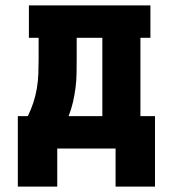

<svg xmlns="http://www.w3.org/2000/svg" viewBox="-20 -550 640 711"><path d="M192 141H46V-120H83Q95 -144 103.5 -170Q112 -196 116.5 -223Q121 -250 122 -277Q123 -304 123 -331V-410H87V-530H537V-410H500V-120H554V141H408V0H192ZM234 -120H359V-410H264V-331Q264 -304 263.5 -277Q263 -250 259.5 -223.5Q256 -197 250 -171Q244 -145 234 -120Z"/></svg>

Font: Iosevka Slab Heavy Extended
Style: Regular
Weight: 900
Width: 7
Monospace: yes
Designer: Belleve Invis
Foundry: Belleve Invis
Version: Version 11.1.0; ttfautohint (v1.8.3)